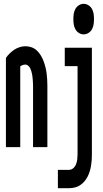

<svg xmlns="http://www.w3.org/2000/svg" viewBox="-20 -770 540 1005"><path d="M418 -590Q405 -590 393 -597.5Q381 -605 374.5 -617Q368 -629 366 -642.5Q364 -656 364 -670Q364 -684 366 -697.5Q368 -711 374.5 -723Q381 -735 393 -742.5Q405 -750 418 -750Q431 -750 443 -742.5Q455 -735 461.5 -723Q468 -711 470 -697.5Q472 -684 472 -670Q472 -656 470 -642.5Q468 -629 461.5 -617Q455 -605 443 -597.5Q431 -590 418 -590ZM11 0V-467Q20 -480 31.5 -491Q43 -502 55 -510Q67 -518 82.5 -523Q98 -528 113 -528Q129 -528 145 -522.5Q161 -517 173 -505.5Q185 -494 193.5 -480Q202 -466 208 -450Q214 -434 218 -418Q222 -402 224 -386Q226 -370 227 -353.5Q228 -337 228 -320V0H153V-320Q153 -328 152.5 -336Q152 -344 151.5 -352Q151 -360 150 -368Q149 -376 147.5 -383.5Q146 -391 143.5 -399Q141 -407 137.5 -414Q134 -421 127 -426.5Q120 -432 113 -432Q106 -432 99 -429.5Q92 -427 86 -423V0ZM283 215V119H341Q354 119 364 110Q374 101 378.5 88.5Q383 76 384.5 63Q386 50 386 37V-424H319V-520H461V37Q461 53 460 68Q459 83 456.5 98Q454 113 449.5 127.5Q445 142 438 155.5Q431 169 421 180.5Q411 192 398.5 200Q386 208 371 211.5Q356 215 341 215Z"/></svg>

Font: Moesevka
Style: Bold
Weight: 700
Monospace: yes
Designer: Belleve Invis
Foundry: Belleve Invis
Version: Version 32.5.0; ttfautohint (v1.8.4)